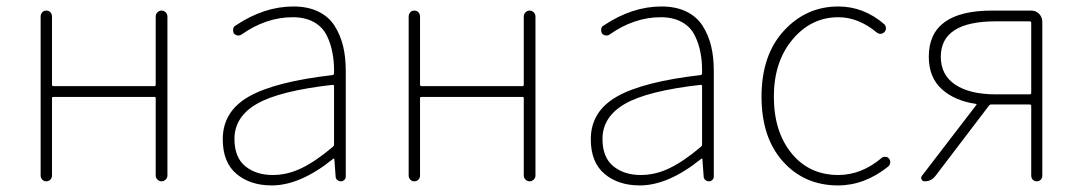

<svg xmlns="http://www.w3.org/2000/svg" viewBox="-20 -560 3345 593"><path d="M105.5 -17.6V-508.8Q105.5 -516.6 110.4 -522Q115.2 -527.3 123 -527.3Q130.9 -527.3 135.7 -522Q140.6 -516.6 140.6 -508.8V-298.8Q140.6 -293.9 145.5 -293.9H457Q460.9 -293.9 460.9 -298.8V-508.8Q460.9 -516.6 466.3 -522Q471.7 -527.3 479 -527.3Q486.3 -527.3 491.7 -522Q497.1 -516.6 497.1 -508.8V-17.6Q497.1 -10.7 491.7 -5.4Q486.3 0 479 0Q471.7 0 466.3 -5.4Q460.9 -10.7 460.9 -17.6V-256.8Q460.9 -260.7 457 -260.7H145.5Q140.6 -260.7 140.6 -256.8V-17.6Q140.6 -10.7 135.7 -5.4Q130.9 0 123 0Q115.2 0 110.4 -5.4Q105.5 -10.7 105.5 -17.6Z M819.3 12.7Q752.9 12.7 710.4 -22.9Q668 -58.6 668 -129.9Q668 -215.8 748.5 -261.7Q829.1 -307.6 1006.8 -328.1Q1011.7 -329.1 1011.7 -333Q1011.7 -337.9 1011.7 -342.8Q1011.7 -372.1 1006.8 -396.5Q1002 -424.8 988.8 -451.2Q975.6 -477.5 948.7 -492.2Q921.9 -506.8 883.8 -506.8Q801.8 -506.8 725.6 -453.1Q719.7 -449.2 712.9 -450.7Q706.1 -452.1 702.1 -457Q699.2 -463.9 700.2 -470.7Q701.2 -477.5 708 -481.4Q795.9 -540 885.7 -540Q930.7 -540 962.9 -524.4Q995.1 -508.8 1013.2 -480.5Q1031.2 -452.1 1039.6 -418Q1047.9 -383.8 1047.9 -340.8V-14.6Q1047.9 -8.8 1043.5 -4.4Q1039.1 0 1032.7 0Q1026.4 0 1021.5 -4.4Q1016.6 -8.8 1016.6 -14.6L1012.7 -68.4Q1012.7 -70.3 1011.2 -70.3Q1009.8 -70.3 1008.8 -69.3Q907.2 12.7 819.3 12.7ZM822.3 -19.5Q868.2 -19.5 912.1 -41Q956.1 -62.5 1007.8 -106.4Q1011.7 -109.4 1011.7 -113.3V-293.9Q1011.7 -297.9 1007.8 -297.9Q1007.8 -297.9 1006.8 -297.9Q842.8 -279.3 773.4 -239.3Q704.1 -199.2 704.1 -130.9Q704.1 -74.2 737.3 -46.9Q770.5 -19.5 822.3 -19.5Z M1242.2 -17.6V-508.8Q1242.2 -516.6 1247.1 -522Q1252 -527.3 1259.8 -527.3Q1267.6 -527.3 1272.5 -522Q1277.3 -516.6 1277.3 -508.8V-298.8Q1277.3 -293.9 1282.2 -293.9H1593.8Q1597.7 -293.9 1597.7 -298.8V-508.8Q1597.7 -516.6 1603 -522Q1608.4 -527.3 1615.7 -527.3Q1623 -527.3 1628.4 -522Q1633.8 -516.6 1633.8 -508.8V-17.6Q1633.8 -10.7 1628.4 -5.4Q1623 0 1615.7 0Q1608.4 0 1603 -5.4Q1597.7 -10.7 1597.7 -17.6V-256.8Q1597.7 -260.7 1593.8 -260.7H1282.2Q1277.3 -260.7 1277.3 -256.8V-17.6Q1277.3 -10.7 1272.5 -5.4Q1267.6 0 1259.8 0Q1252 0 1247.1 -5.4Q1242.2 -10.7 1242.2 -17.6Z M1956.1 12.7Q1889.6 12.7 1847.2 -22.9Q1804.7 -58.6 1804.7 -129.9Q1804.7 -215.8 1885.3 -261.7Q1965.8 -307.6 2143.6 -328.1Q2148.4 -329.1 2148.4 -333Q2148.4 -337.9 2148.4 -342.8Q2148.4 -372.1 2143.6 -396.5Q2138.7 -424.8 2125.5 -451.2Q2112.3 -477.5 2085.4 -492.2Q2058.6 -506.8 2020.5 -506.8Q1938.5 -506.8 1862.3 -453.1Q1856.4 -449.2 1849.6 -450.7Q1842.8 -452.1 1838.9 -457Q1835.9 -463.9 1836.9 -470.7Q1837.9 -477.5 1844.7 -481.4Q1932.6 -540 2022.5 -540Q2067.4 -540 2099.6 -524.4Q2131.8 -508.8 2149.9 -480.5Q2168 -452.1 2176.3 -418Q2184.6 -383.8 2184.6 -340.8V-14.6Q2184.6 -8.8 2180.2 -4.4Q2175.8 0 2169.4 0Q2163.1 0 2158.2 -4.4Q2153.3 -8.8 2153.3 -14.6L2149.4 -68.4Q2149.4 -70.3 2147.9 -70.3Q2146.5 -70.3 2145.5 -69.3Q2043.9 12.7 1956.1 12.7ZM1959 -19.5Q2004.9 -19.5 2048.8 -41Q2092.8 -62.5 2144.5 -106.4Q2148.4 -109.4 2148.4 -113.3V-293.9Q2148.4 -297.9 2144.5 -297.9Q2144.5 -297.9 2143.6 -297.9Q1979.5 -279.3 1910.2 -239.3Q1840.8 -199.2 1840.8 -130.9Q1840.8 -74.2 1874 -46.9Q1907.2 -19.5 1959 -19.5Z M2568.4 12.7Q2464.8 12.7 2398.4 -61Q2332 -134.8 2332 -261.7Q2332 -389.6 2400.9 -464.8Q2469.7 -540 2569.3 -540Q2647.5 -540 2710.9 -485.4Q2715.8 -480.5 2716.3 -473.6Q2716.8 -466.8 2711.9 -461.4Q2707 -456.1 2700.2 -455.6Q2693.4 -455.1 2687.5 -460Q2630.9 -506.8 2569.3 -506.8Q2485.4 -506.8 2427.7 -438Q2370.1 -369.1 2370.1 -261.7Q2370.1 -153.3 2424.8 -86.4Q2479.5 -19.5 2569.3 -19.5Q2640.6 -19.5 2703.1 -72.3Q2708 -76.2 2714.8 -75.7Q2721.7 -75.2 2725.6 -70.3Q2729.5 -65.4 2729.5 -59.6Q2729.5 -50.8 2723.6 -45.9Q2650.4 12.7 2568.4 12.7Z M3160.2 -268.6Q3165 -268.6 3165 -273.4V-489.3Q3165 -494.1 3160.2 -494.1H3055.7Q2885.7 -494.1 2885.7 -384.8Q2885.7 -328.1 2930.7 -298.3Q2975.6 -268.6 3055.7 -268.6ZM3043.9 -527.3H3165Q3179.7 -527.3 3189.5 -517.1Q3199.2 -506.8 3199.2 -492.2V-17.6Q3199.2 -9.8 3194.3 -4.9Q3189.5 0 3182.1 0Q3174.8 0 3169.9 -4.9Q3165 -9.8 3165 -17.6V-232.4Q3165 -237.3 3160.2 -237.3H3041Q3037.1 -237.3 3034.2 -233.4L2869.1 -16.6Q2856.4 0 2835.9 0Q2829.1 0 2826.2 -5.9Q2825.2 -7.8 2825.2 -10.7Q2825.2 -13.7 2827.1 -16.6L2995.1 -235.4Q2998 -239.3 2993.2 -239.3Q2927.7 -249 2888.2 -285.2Q2848.6 -321.3 2848.6 -384.8Q2848.6 -527.3 3043.9 -527.3Z"/></svg>

Font: Gen Jyuu Gothic ExtraLight
Style: Regular
Weight: 100
Designer: [Source Han Sans]
Ryoko NISHIZUKA  (kana & ideographs); Paul D. Hunt (Latin, Greek & Cyrillic); Wenlong ZHANG  (bopomofo
Version: Version 1.002.20150607